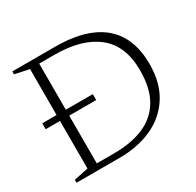

<svg xmlns="http://www.w3.org/2000/svg" viewBox="-147 -843 1033 1010"><g transform="rotate(-30 370.0 -338.0)"><path d="M43 -325V-361H350V-325ZM628 -345.5Q628 -495 536.5 -568Q445 -641 279 -641H144.5L149 -676H303.5Q430 -676 515.5 -639.2Q601 -602.5 644.5 -530Q688 -457.5 688 -350Q688 -235 638.5 -157Q589 -79 502.5 -39.5Q416 0 305.5 0H149L144.5 -35H292Q395 -35 470.5 -66.8Q546 -98.5 587 -167Q628 -235.5 628 -345.5ZM43 0V-18L130 -36V-640L43 -658.5V-676H186V0Z"/></g></svg>

Font: Newsreader 16pt 16pt Light
Style: Regular
Weight: 300
Version: Version 1.003